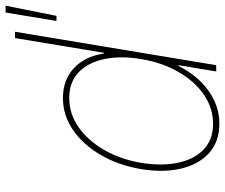

<svg xmlns="http://www.w3.org/2000/svg" viewBox="-80 -722 813 694"><g transform="rotate(-90 327.0 -374.5)"><path d="M227.3 11.4Q162.6 11.4 121.4 -25.7Q80.3 -62.9 65.2 -126.8Q50.1 -190.7 63.2 -271.3Q76.7 -351.6 113.3 -415.5Q149.9 -479.4 203.3 -516.7Q256.7 -554 320.3 -554Q385.7 -554 428.3 -514.2Q470.9 -474.4 480.8 -406.2H483.7L536.9 -727.3H559.7L438.9 0H416.2L438.9 -136.4H436.1Q402.7 -68.9 347.7 -28.8Q292.6 11.4 227.3 11.4ZM227.3 -11.4Q285.2 -11.4 333.8 -45.6Q382.5 -79.9 415.7 -138.7Q448.9 -197.4 460.9 -271.3Q473.4 -345.2 461.1 -403.9Q448.9 -462.7 413.4 -497Q377.8 -531.2 320.3 -531.2Q262.8 -531.2 214.1 -497Q165.5 -462.7 131.9 -403.9Q98.4 -345.2 85.9 -271.3Q73.9 -197.4 86.1 -138.7Q98.4 -79.9 133.9 -45.6Q169.4 -11.4 227.3 -11.4ZM598.7 -577.4 629.3 -761.4H654.1L617.2 -577.4Z"/></g></svg>

Font: Inter Thin  BETA
Style: Italic
Weight: 100
Italic angle: -9.39999°
Designer: Rasmus Andersson
Foundry: rsms
Version: Version 3.011;git-f93a4a705